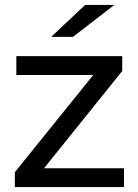

<svg xmlns="http://www.w3.org/2000/svg" viewBox="-20 -756 559 776"><path d="M481 -76H158L474 -469V-529H46V-453H357L40 -60V0H481ZM275 -607 442 -736H324L187 -607Z"/></svg>

Font: Montserrat-Alt1 Med
Style: Regular
Weight: 500
Designer: Differentunic
Foundry: Differentunic
Version: Version 7.222